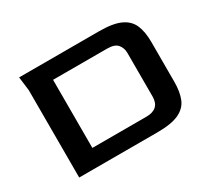

<svg xmlns="http://www.w3.org/2000/svg" viewBox="-120 -777 1047 967"><g transform="rotate(-30 403.0 -294.0)"><path d="M90 0V-508L80 -588H544Q625 -588 668.5 -568Q712 -548 729 -508.5Q746 -469 746 -410V-179Q746 -119 729.5 -79.5Q713 -40 669.5 -20Q626 0 544 0ZM222 -96H536Q613 -96 614 -167V-422Q614 -451 597 -471.5Q580 -492 536 -492H222Z"/></g></svg>

Font: Goldman
Style: Regular
Weight: 400
Designer: Jaikishan Patel
Version: Version 1.000; ttfautohint (v1.8.3)